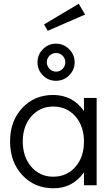

<svg xmlns="http://www.w3.org/2000/svg" viewBox="-20 -993 601 1029"><path d="M436 -915 236 -828 216 -862 402 -973ZM350.5 -589Q321 -560 280 -560Q239 -560 210 -589Q181 -618 181 -659Q181 -700 210 -729.5Q239 -759 280 -759Q321 -759 350.5 -729.5Q380 -700 380 -659Q380 -618 350.5 -589ZM281 -709Q260 -709 245.5 -694.5Q231 -680 231 -660Q231 -639 245.5 -624Q260 -609 281 -609Q301 -609 315.5 -624Q330 -639 330 -659Q330 -680 315.5 -694.5Q301 -709 281 -709ZM430 -468H498V0H430V-69Q369 16 267 16Q165 16 99.5 -54.5Q34 -125 34 -235Q34 -344 99 -414Q164 -484 265 -484Q369 -484 430 -398ZM265 -46Q338 -46 384 -98.5Q430 -151 430 -234Q430 -317 384 -369.5Q338 -422 265 -422Q194 -422 148 -369.5Q102 -317 102 -235Q102 -152 148 -99Q194 -46 265 -46Z"/></svg>

Font: Didact Gothic
Style: Regular
Weight: 400
Designer: Daniel Johnson
Foundry: Daniel Johnson
Version: Version 2.101;PS 002.101;hotconv 1.0.88;makeotf.lib2.5.64775